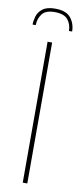

<svg xmlns="http://www.w3.org/2000/svg" viewBox="-95 -799 351 832"><g transform="rotate(10 80.0 -383.5)"><path d="M78 -767Q127 -767 147 -741.5Q167 -716 167 -682H153Q153 -711 136.5 -731.5Q120 -752 78 -752Q38 -752 22.5 -730.5Q7 -709 7 -682H-7Q-7 -699 -1 -719Q5 -739 23.5 -753Q42 -767 78 -767ZM70 -620H90V0H70Z"/></g></svg>

Font: Smooch Sans Thin Thin
Style: Regular
Weight: 250
Version: Version 1.010